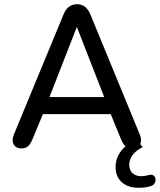

<svg xmlns="http://www.w3.org/2000/svg" viewBox="-20 -697 759 912"><path d="M40 -31Q40 -43 46 -58L282 -629Q302 -677 346 -677Q389 -677 409 -629L644 -58Q650 -45 650 -31Q650 -20 646 -13L658 2Q631 14 612.5 36Q594 58 594 85Q594 112 610 126Q626 140 651 140Q666 140 684 135Q692 133 696 133Q707 133 713 140Q719 147 719 157Q719 166 714 174Q709 182 699 186Q675 195 638 195Q588 195 558.5 168.5Q529 142 529 96Q529 40 576 -2Q565 -12 555 -35L506 -155H184L134 -35Q124 -11 112 -1.5Q100 8 83 8Q63 8 51.5 -2.5Q40 -13 40 -31ZM215 -236H475L345 -569Z"/></svg>

Font: SN Pro
Style: Regular
Weight: 400
Designer: Tobias Whetton
Foundry: Supernotes
Version: Version 1.003